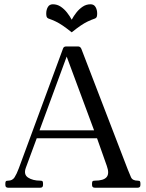

<svg xmlns="http://www.w3.org/2000/svg" viewBox="-20 -877 682 897"><path d="M577 -85Q585 -65 592 -49Q599 -33 623 -33Q632 -33 634 -29.5Q636 -26 636 -20V-13Q636 0 623 0H423Q410 0 410 -13V-20Q410 -26 412 -29.5Q414 -33 423 -33Q464 -33 478 -49.5Q492 -66 479 -102L427 -249L453 -231H136L159 -251L101 -94Q89 -62 111 -47.5Q133 -33 168 -33Q177 -33 179 -29.5Q181 -26 181 -20V-13Q181 0 168 0H18Q5 0 5 -13V-20Q5 -26 7 -29.5Q9 -33 18 -33Q38 -33 48 -48.5Q58 -64 68 -91L274 -649Q277 -660 289 -660H345Q355 -660 360 -649ZM162 -261 163 -268H425L424 -256L284 -633H299ZM315 -785Q324 -802 337 -818.5Q350 -835 366.5 -846Q383 -857 403 -857Q419 -857 426.5 -844Q434 -831 434 -814Q434 -806 432.5 -800Q431 -794 425 -791Q405 -784 389.5 -776.5Q374 -769 357 -757.5Q340 -746 315 -726Q290 -746 273 -757.5Q256 -769 240.5 -776.5Q225 -784 205 -791Q199 -794 197.5 -800Q196 -806 196 -814Q196 -831 203.5 -844Q211 -857 227 -857Q247 -857 263.5 -846Q280 -835 293 -818.5Q306 -802 315 -785Z"/></svg>

Font: Young Serif Light
Style: Regular
Weight: 300
Designer: Bastien Sozeau
Foundry: NBR — Bastien Sozeau
Version: Version 5.001